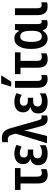

<svg xmlns="http://www.w3.org/2000/svg" viewBox="1191 -2007 827 3249"><g transform="rotate(-90 1604.5 -382.5)"><path d="M268 11Q198 11 161 -29Q124 -69 124 -163V-449H15V-543H385V-449H240V-168Q240 -88 298 -88Q315 -88 332.5 -91.5Q350 -95 367 -101V-10Q349 -1 322.5 5Q296 11 268 11Z M629 10Q529 10 481 -34Q433 -78 433 -150Q433 -210 464.5 -240.5Q496 -271 537 -281V-286Q496 -298 474 -329.5Q452 -361 452 -407Q452 -473 498.5 -513Q545 -553 630 -553Q668 -553 705 -544.5Q742 -536 778 -515L746 -429Q720 -445 694.5 -452.5Q669 -460 645 -460Q603 -460 583.5 -442Q564 -424 564 -392Q564 -361 584.5 -343Q605 -325 647 -325H699V-235H647Q551 -235 551 -161Q551 -123 577 -105Q603 -87 648 -87Q683 -87 712 -95Q741 -103 772 -124V-26Q742 -6 706 2Q670 10 629 10Z M1216 10Q1162 10 1133.5 -20.5Q1105 -51 1088 -120L1048 -270Q1041 -296 1033 -326Q1025 -356 1022 -382H1018Q1016 -358 1011 -335.5Q1006 -313 1000 -290L928 0H805L968 -528L950 -592Q937 -635 916.5 -650Q896 -665 867 -665Q854 -665 843 -662.5Q832 -660 823 -658V-757Q836 -760 852 -762.5Q868 -765 888 -765Q953 -766 994.5 -733Q1036 -700 1060 -616L1190 -158Q1201 -119 1212.5 -105Q1224 -91 1243 -91Q1260 -91 1275 -97V1Q1250 10 1216 10Z M1505 10Q1405 10 1357 -34Q1309 -78 1309 -150Q1309 -210 1340.5 -240.5Q1372 -271 1413 -281V-286Q1372 -298 1350 -329.5Q1328 -361 1328 -407Q1328 -473 1374.5 -513Q1421 -553 1506 -553Q1544 -553 1581 -544.5Q1618 -536 1654 -515L1622 -429Q1596 -445 1570.5 -452.5Q1545 -460 1521 -460Q1479 -460 1459.5 -442Q1440 -424 1440 -392Q1440 -361 1460.5 -343Q1481 -325 1523 -325H1575V-235H1523Q1427 -235 1427 -161Q1427 -123 1453 -105Q1479 -87 1524 -87Q1559 -87 1588 -95Q1617 -103 1648 -124V-26Q1618 -6 1582 2Q1546 10 1505 10Z M1889 10Q1743 9 1743 -163V-543H1859V-169Q1859 -127 1872.5 -108.5Q1886 -90 1912 -90Q1935 -90 1959 -99V-1Q1930 10 1889 10ZM1767 -606V-618L1815 -776H1948V-767L1847 -606Z M2227 11Q2157 11 2120 -29Q2083 -69 2083 -163V-449H1974V-543H2344V-449H2199V-168Q2199 -88 2257 -88Q2274 -88 2291.5 -91.5Q2309 -95 2326 -101V-10Q2308 -1 2281.5 5Q2255 11 2227 11Z M2574 10Q2494 10 2447.5 -62Q2401 -134 2401 -269Q2401 -407 2448.5 -480Q2496 -553 2580 -553Q2626 -553 2655.5 -531.5Q2685 -510 2707 -472H2713L2724 -543H2822V-152Q2822 -119 2832.5 -104Q2843 -89 2860 -89Q2875 -89 2888 -94V-2Q2882 3 2864 6.5Q2846 10 2834 10Q2786 10 2758 -9Q2730 -28 2717 -73H2709Q2687 -34 2653.5 -12Q2620 10 2574 10ZM2612 -88Q2661 -88 2684.5 -128.5Q2708 -169 2708 -258V-270Q2708 -363 2686 -408.5Q2664 -454 2609 -454Q2563 -454 2541.5 -406Q2520 -358 2520 -268Q2520 -176 2542.5 -132Q2565 -88 2612 -88Z M3119 10Q2973 9 2973 -163V-543H3089V-169Q3089 -127 3102.5 -108.5Q3116 -90 3142 -90Q3165 -90 3189 -99V-1Q3160 10 3119 10Z"/></g></svg>

Font: Noto Sans Condensed SemiBold
Style: Regular
Weight: 600
Width: 3
Designer: Monotype Design Team
Foundry: Monotype Imaging Inc.
Version: Version 2.013; ttfautohint (v1.8.4.7-5d5b)